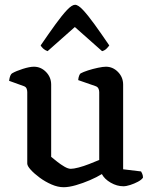

<svg xmlns="http://www.w3.org/2000/svg" viewBox="-20 -779 639 803"><path d="M246 4Q222 4 195.5 -7.5Q169 -19 146 -36Q123 -53 108.5 -69Q94 -85 94 -95V-394Q94 -402 91 -409Q88 -416 79 -419L18 -441Q20 -455 23 -462Q26 -469 30 -472Q47 -482 75.5 -491Q104 -500 122 -500Q151 -500 172.5 -478Q194 -456 194 -425V-123Q205 -114 219.5 -102.5Q234 -91 249.5 -82Q265 -73 276 -73Q288 -73 309 -78.5Q330 -84 353 -93Q376 -102 395 -110V-394Q395 -402 391.5 -409Q388 -416 379 -419L307 -444Q308 -455 311 -462.5Q314 -470 317 -472Q328 -478 348 -484.5Q368 -491 389.5 -495.5Q411 -500 423 -500Q452 -500 473.5 -478Q495 -456 495 -425V-71L570 -62Q572 -59 575 -52Q578 -45 578 -36Q572 -27 557 -19Q542 -11 525 -5.5Q508 0 496 0Q469 0 443 -15Q417 -30 406 -51Q385 -38 356 -25.5Q327 -13 297.5 -4.5Q268 4 246 4ZM179 -565Q168 -569 160.5 -576Q153 -583 150 -589Q185 -640 212.5 -678Q240 -716 260.5 -737.5Q281 -759 294 -759Q307 -759 327.5 -737Q348 -715 375.5 -677Q403 -639 437 -589Q433 -583 425.5 -575.5Q418 -568 407 -565L293 -666Z"/></svg>

Font: Texturina 12pt Medium
Style: Regular
Weight: 500
Designer: Guillermo Torres Carreño
Foundry: Omnibus-Type
Version: Version 1.002